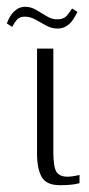

<svg xmlns="http://www.w3.org/2000/svg" viewBox="-51 -542 262 565"><path d="M126 3Q85 3 71.5 -21.5Q58 -46 58 -90V-399H106V-94Q106 -51 115 -36.5Q124 -22 148 -22Q155 -22 167.5 -24Q180 -26 183 -27V-3Q180 -2 172 -0.5Q164 1 152.5 2Q141 3 126 3ZM118 -458Q101 -458 85.5 -466.5Q70 -475 54 -484Q38 -493 22 -493Q5 -493 -3 -482Q-11 -471 -15 -463L-31 -473Q-29 -477 -26 -484.5Q-23 -492 -16 -501Q-9 -510 0.5 -516Q10 -522 24 -522Q40 -522 56 -512.5Q72 -503 87 -494Q102 -485 117 -485Q137 -485 147 -497.5Q157 -510 161 -517L177 -507Q175 -504 171 -496Q167 -488 160 -479Q153 -470 142.5 -464Q132 -458 118 -458Z"/></svg>

Font: Genos Light
Style: Regular
Weight: 300
Designer: Robert E. Leuschke
Foundry: Robert E. Leuschke
Version: Version 1.010